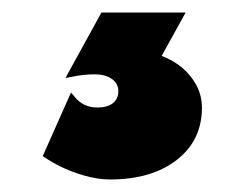

<svg xmlns="http://www.w3.org/2000/svg" viewBox="-20 -38 390 305"><path d="M47.9 210 92.8 108.9 98.1 115.2Q111.8 132.8 134.8 132.8Q150.4 132.8 159.2 126Q168 119.1 168 106.9Q168 94.7 157.7 87.4Q147.5 80.1 129.9 80.1Q111.8 80.1 94.2 84L84 85.9L141.1 -18.1H274.9L236.8 50.8Q266.1 62 283.4 84.2Q300.8 106.4 300.8 132.8Q300.8 185.1 260.7 216.1Q220.7 247.1 154.8 247.1Q131.3 247.1 103 237.5Q74.7 228 50.8 211.9Z"/></svg>

Font: Trueno UltraBlack
Style: Regular
Weight: 950
Designer: Julieta Ulanovsky
Foundry: Julieta Ulanovsky
Version: Version 3.001b | FøM Fix